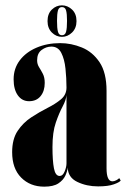

<svg xmlns="http://www.w3.org/2000/svg" viewBox="-20 -688 476 719"><path d="M145.5 11Q93 11 59.2 -23Q25.5 -57 25.5 -118Q25.5 -167 46 -197.8Q66.5 -228.5 97 -248.5Q127.5 -268.5 157.8 -283.8Q188 -299 208.5 -316.2Q229 -333.5 229 -360Q229 -395.5 225.2 -431Q221.5 -466.5 209.5 -490Q197.5 -513.5 172.5 -513.5Q153 -513.5 136 -501Q119 -488.5 119 -462Q119 -448 126.2 -436.5Q133.5 -425 140.5 -411.5Q147.5 -398 147.5 -377.5Q147.5 -347 132 -328Q116.5 -309 89 -309Q62.5 -309 46.8 -331Q31 -353 31 -391Q31 -431.5 54 -462Q77 -492.5 116.8 -509.5Q156.5 -526.5 205.5 -526.5Q246.5 -526.5 286.5 -510.2Q326.5 -494 352.8 -455Q379 -416 379 -347.5V-58Q379 -9 401 -9Q408 -9 415.5 -13Q423 -17 426.5 -21L432 -12Q428 -5.5 406.5 2.2Q385 10 347.5 10Q304.5 10 269.5 -6.8Q234.5 -23.5 233.5 -61Q232.5 -47.5 224.8 -30.5Q217 -13.5 198.5 -1.2Q180 11 145.5 11ZM203.5 -29Q215 -29 222 -45.8Q229 -62.5 229 -76.5V-332Q227.5 -313.5 214.5 -289.2Q201.5 -265 189 -229Q176.5 -193 176.5 -137.5Q176.5 -86 182 -57.5Q187.5 -29 203.5 -29ZM212 -550Q190.5 -550 174.2 -566.2Q158 -582.5 158 -609Q158 -636.5 174.2 -652.2Q190.5 -668 212 -668Q233 -668 249.8 -652.2Q266.5 -636.5 266.5 -609Q266.5 -582.5 249.8 -566.2Q233 -550 212 -550ZM212 -556Q224 -556 227.5 -569.2Q231 -582.5 231 -610Q231 -636 227.5 -648.8Q224 -661.5 212 -661.5Q200.5 -661.5 197 -648.8Q193.5 -636 193.5 -610Q193.5 -582.5 197 -569.2Q200.5 -556 212 -556Z"/></svg>

Font: Imbue 100pt Black
Style: Regular
Weight: 900
Designer: Tyler Finck
Foundry: Etcetera Type Company
Version: Version 1.102; ttfautohint (v1.8.3)